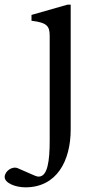

<svg xmlns="http://www.w3.org/2000/svg" viewBox="-121 -546 397 823"><path d="M-12 257C122 257 182 144 182 9V-526H168L14 -482V-457C81 -449 92 -434 92 -392V56C92 144 83 211 45 211C39 211 33 209 26 206L-45 175C-69 165 -101 188 -101 213C-101 238 -56 257 -12 257Z"/></svg>

Font: Hedvig Letters Serif 24pt
Style: Regular
Weight: 400
Designer: Alexander Örn & Tor Weibull
Foundry: Kanon Foundry
Version: Version 1.000